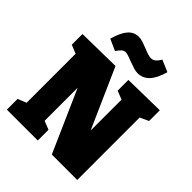

<svg xmlns="http://www.w3.org/2000/svg" viewBox="-257 -1112 1266 1266"><g transform="rotate(45 376.0 -479.0)"><path d="M452 -705 740 -710V-610L680 -582V0H443L252 -432V-124L312 -100V0H24V-100L84 -124V-581L24 -605V-705L327 -710L512 -293V-581L452 -605ZM175 -813Q196 -887 226 -921Q256 -955 299 -955Q319 -955 339 -948.5Q359 -942 389 -930Q407 -922 425 -916.5Q443 -911 455 -911Q473 -911 487 -922Q501 -933 516 -958L598 -923Q577 -848 543.5 -813.5Q510 -779 464 -779Q446 -779 426 -785Q406 -791 374 -803Q328 -822 311 -822Q296 -822 284 -812Q272 -802 255 -777Z"/></g></svg>

Font: Bitter Pro Black
Style: Regular
Weight: 900
Designer: Sol Matas, and Bitter project Authors
Foundry: Sol Matas
Version: Version 1.010